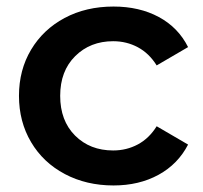

<svg xmlns="http://www.w3.org/2000/svg" viewBox="-20 -560 621 587"><path d="M38 -267Q38 -346 75 -408Q112 -470 177.5 -505Q243 -540 327 -540Q406 -540 465.5 -508Q525 -476 555 -416L459 -360Q436 -397 401.5 -415.5Q367 -434 326 -434Q256 -434 210 -388.5Q164 -343 164 -267Q164 -191 209.5 -145.5Q255 -100 326 -100Q367 -100 401.5 -118.5Q436 -137 459 -174L555 -118Q524 -58 464.5 -25.5Q405 7 327 7Q244 7 178 -28Q112 -63 75 -125.5Q38 -188 38 -267Z"/></svg>

Font: mBank SemiBold
Style: Regular
Weight: 600
Designer: Julieta Ulanovsky
Foundry: Julieta Ulanovsky
Version: Version 7.200